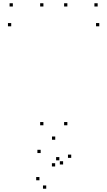

<svg xmlns="http://www.w3.org/2000/svg" viewBox="-20 -760 660 1180"><path d="M394 -720V-740H374V-720ZM246.8 -720V-740H226.8V-720ZM246.8 10V-10H226.8V10ZM394 10V-10H374V10ZM590.2 -598.3V-618.3H570.2V-598.3ZM580.2 -720V-740H560.2V-720ZM58.9 -720V-740H38.9V-720ZM48.9 -598.3V-618.3H28.9V-598.3ZM367.8 250.9V230.9H347.8V250.9ZM344.8 225.4V205.4H324.8V225.4ZM222.4 348V328H202.4V348ZM264.1 399.8V379.8H244.1V399.8ZM417.7 210.2V190.2H397.7V210.2ZM319.5 98.9V78.9H299.5V98.9ZM229.9 180.6V160.6H209.9V180.6ZM319 263.1V243.1H299V263.1Z"/></svg>

Font: Monaspace Argon Dots Var
Style: Regular
Weight: 400
Designer: Riley Cran and the Lettermatic Team
Version: Version 1.100 (Monaspace Argon Dots)